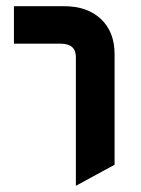

<svg xmlns="http://www.w3.org/2000/svg" viewBox="-20 -585 455 620"><path d="M225 15V-401Q225 -444 175 -444H25V-565H187Q262 -565 306 -523.5Q350 -482 350 -410V-53Z"/></svg>

Font: Space Grotesk
Style: Bold
Weight: 700
Designer: Florian Karsten
Foundry: Florian Karsten
Version: Version 2.000